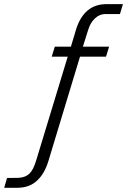

<svg xmlns="http://www.w3.org/2000/svg" viewBox="-172 -743 615 930"><path d="M-151.5 166.5 -138 119 -85 118.5Q-50.5 117.5 -30.5 99Q-10.5 80.5 3 35L156 -468.5H78.5L93.5 -517H171.5L196.5 -600.5Q235 -723 344 -723H423.5L409 -675H338Q310.5 -675 288 -654Q265.5 -633 255 -598L229.5 -517H356.5L341.5 -468.5H215.5L62 38.5Q43.5 99 6.5 132.8Q-30.5 166.5 -87 166.5Z"/></svg>

Font: Public Sans ExtraLight
Style: Italic
Weight: 200
Italic angle: -8°
Designer: The Public Sans project authors (U.S. Web Design System). Libre Franklin designed by Pablo Impallari and Rodrigo Fuenzal
Version: Version 1.007; ttfautohint (v1.8.1) -l 8 -r 50 -G 200 -x 14 